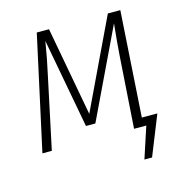

<svg xmlns="http://www.w3.org/2000/svg" viewBox="-100 -613 805 848"><g transform="rotate(-15 302.5 -189.5)"><path d="M565 -39 492 143H457L504 0H448L470 -327Q474 -387 483 -473L289 -67H246L170 -476Q157 -396 141 -325L72 0H29L143 -522H199L274 -115L468 -522H525L494 -39Z"/></g></svg>

Font: Fira Sans Condensed ExtraLight
Style: Italic
Weight: 275
Width: 3
Italic angle: -8°
Designer: Carrois Corporate & Edenspiekermann AG
Foundry: Carrois Corporate GbR & Edenspiekermann AG
Version: Version 4.203